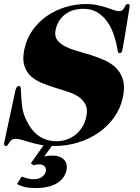

<svg xmlns="http://www.w3.org/2000/svg" viewBox="-31 -714 699 960"><path d="M239.7 0 190.4 67.9Q199.2 66.4 208.7 65.2Q218.3 64 230.5 64Q251.5 64 266.4 69.8Q281.2 75.7 290.3 85.7Q299.3 95.7 302 108.9Q304.7 122.1 301.8 136.2Q293 177.7 254.2 201.9Q215.3 226.1 147 226.1Q112.3 226.1 90.3 220.5Q68.4 214.8 54.2 206.1L77.1 168.9Q89.8 173.3 104 177.7Q118.2 182.1 136.2 182.1Q163.6 182.1 179.2 170.4Q194.8 158.7 198.2 143.1Q199.7 137.2 198.5 130.9Q197.3 124.5 193.4 119.4Q189.5 114.3 182.6 111.1Q175.8 107.9 166 107.9Q158.7 107.9 151.4 108.9Q144 109.9 138.7 112.8L123 103L195.8 0ZM45.9 -261.2Q48.8 -274.4 53.5 -279.3Q58.1 -284.2 63.5 -284.2Q72.3 -284.2 73.2 -269.8Q74.2 -255.4 75.2 -231.7Q76.2 -208 80.3 -177.5Q84.5 -147 99.6 -115.2Q124.5 -62 162.4 -34.9Q200.2 -7.8 251 -7.8Q275.9 -7.8 299.8 -15.4Q323.7 -22.9 343.8 -38.3Q363.8 -53.7 378.9 -76.7Q394 -99.6 400.4 -130.9Q408.2 -167.5 396.7 -190.9Q385.3 -214.4 361.8 -230Q338.4 -245.6 306.4 -255.9Q274.4 -266.1 240.7 -276.6Q207 -287.1 175.5 -300.3Q144 -313.5 121.8 -334.7Q99.6 -356 90.1 -387.9Q80.6 -419.9 90.8 -467.8Q102.1 -521 131.8 -563Q161.6 -605 203.6 -634Q245.6 -663.1 296.1 -678.5Q346.7 -693.8 399.9 -693.8Q430.7 -693.8 456.3 -688.2Q481.9 -682.6 502.4 -676Q522.9 -669.4 538.1 -663.8Q553.2 -658.2 563 -658.2Q576.2 -658.2 581.8 -663.8Q587.4 -669.4 590.8 -676Q594.2 -682.6 597.4 -688.2Q600.6 -693.8 608.9 -693.8Q615.7 -693.8 616.7 -688.5Q617.7 -683.1 615.7 -671.9Q606 -610.8 599.6 -572.3Q593.3 -533.7 589.4 -511.2Q585.4 -488.8 583.5 -478.5Q581.5 -468.3 580.6 -463.9Q579.1 -456.5 576.2 -452.4Q573.2 -448.2 565.4 -448.2Q562 -448.2 560.3 -451.4Q558.6 -454.6 557.4 -460.4Q556.2 -466.3 554.9 -474.9Q553.7 -483.4 551.3 -494.1Q544.9 -522.5 533 -553.5Q521 -584.5 501.7 -610.4Q482.4 -636.2 454.1 -653.1Q425.8 -669.9 386.2 -669.9Q330.6 -669.9 294.2 -641.8Q257.8 -613.8 247.1 -564.9Q240.7 -534.7 254.2 -515.4Q267.6 -496.1 293.5 -482.7Q319.3 -469.2 353.8 -459.5Q388.2 -449.7 424.1 -438.5Q460 -427.2 493.4 -412.1Q526.9 -397 550.5 -373Q574.2 -349.1 584.2 -314.2Q594.2 -279.3 583.5 -228Q571.8 -172.4 539.8 -127.4Q507.8 -82.5 461.7 -50.5Q415.5 -18.6 358.6 -1.2Q301.8 16.1 239.3 16.1Q203.1 16.1 173.8 10.5Q144.5 4.9 121.1 -2Q97.7 -8.8 79.3 -14.4Q61 -20 46.4 -20Q34.2 -20 27.3 -14.4Q20.5 -8.8 16.1 -2Q11.7 4.9 8.1 10.5Q4.4 16.1 -1.5 16.1Q-7.8 16.1 -9.8 11.7Q-11.7 7.3 -9.3 -3.9Z"/></svg>

Font: XB Zar
Style: Bold Italic
Weight: 700
Italic angle: -12°
Designer: Behnam
Foundry: Irmug
Version: Version 8.005 2009